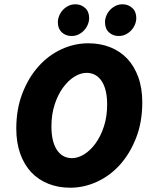

<svg xmlns="http://www.w3.org/2000/svg" viewBox="-20 -864 710 896"><path d="M308 12Q252 12 205.5 -6.5Q159 -25 126 -60Q93 -95 74.5 -146.5Q56 -198 56 -264Q56 -355 84.5 -428.5Q113 -502 159.5 -554Q206 -606 266.5 -634Q327 -662 392 -662Q448 -662 494.5 -643.5Q541 -625 574 -590Q607 -555 625.5 -503.5Q644 -452 644 -386Q644 -295 615.5 -221.5Q587 -148 540.5 -96Q494 -44 433 -16Q372 12 308 12ZM316 -126Q344 -126 373 -144Q402 -162 426 -195Q450 -228 465 -274Q480 -320 480 -376Q480 -447 454.5 -485.5Q429 -524 384 -524Q356 -524 327 -506Q298 -488 274 -455Q250 -422 235 -376Q220 -330 220 -274Q220 -203 245.5 -164.5Q271 -126 316 -126ZM314 -696Q287 -696 268.5 -713Q250 -730 250 -760Q250 -775 256 -790Q262 -805 273 -817Q284 -829 299 -836.5Q314 -844 332 -844Q358 -844 377 -827Q396 -810 396 -780Q396 -765 390 -750Q384 -735 373 -723Q362 -711 347 -703.5Q332 -696 314 -696ZM534 -696Q507 -696 488.5 -713Q470 -730 470 -760Q470 -775 476 -790Q482 -805 493 -817Q504 -829 519 -836.5Q534 -844 552 -844Q578 -844 597 -827Q616 -810 616 -780Q616 -765 610 -750Q604 -735 593 -723Q582 -711 567 -703.5Q552 -696 534 -696Z"/></svg>

Font: mr_Source Sans Pro
Style: Italic
Weight: 900
Italic angle: -11°
Designer: Paul D. Hunt
Foundry: Adobe Systems Incorporated
Version: Version 1.076;July 10, 2024;FontCreator 11.5.0.2430 64-bit